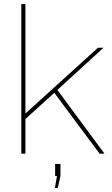

<svg xmlns="http://www.w3.org/2000/svg" viewBox="-20 -750 548 937"><path d="M466 0 245 -297 104 -169V0H84V-730H104V-196L458 -517H485L260 -311L490 0ZM248 167 258 109H249V50H275V109L262 167Z"/></svg>

Font: Raleway Thin Thin
Style: Regular
Weight: 250
Version: Version 4.026